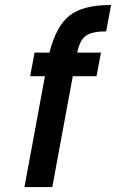

<svg xmlns="http://www.w3.org/2000/svg" viewBox="-20 -758 470 778"><path d="M79.1 0 162.1 -449.2H102.1L120.1 -544.9H180.2Q207.5 -652.3 262 -695.1Q316.4 -737.8 430.2 -737.8L410.2 -630.9Q354 -630.9 328.6 -613.5Q303.2 -596.2 293 -544.9H389.2L371.1 -449.2H274.9L191.9 0Z"/></svg>

Font: Involve SemiBold Oblique
Style: Italic
Weight: 600
Italic angle: -10.5°
Designer: Stefan Peev
Foundry: Context Ltd.
Version: Version 1.001